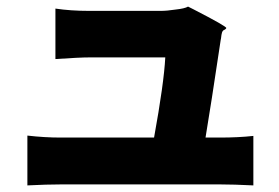

<svg xmlns="http://www.w3.org/2000/svg" viewBox="-20 -547 845 582"><path d="M63 15V-136Q115 -130 164 -130H447Q477 -295 481 -373H252Q221 -373 148 -368V-521Q194 -514 251 -514H467Q486 -514 512 -518Q540 -521 550 -527Q555 -524 566 -519Q667 -467 666 -462Q665 -459 661 -457Q655 -455 653 -448.5Q651 -442 650 -431Q649 -427 649 -426Q619 -225 603 -130H646Q703 -130 748 -135V15Q688 12 648 12H406H164Q122 12 63 15Z"/></svg>

Font: GenSekiGothic TW H
Style: Regular
Weight: 900
Version: Version 1.501;PS 1;hotconv 16.6.51;makeotf.lib2.5.65220